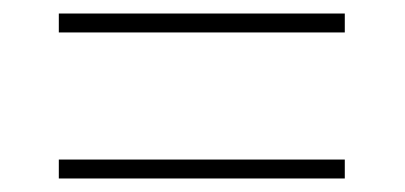

<svg xmlns="http://www.w3.org/2000/svg" viewBox="-20 -499 599 284"><path d="M67 -451V-479H490V-451ZM67 -235V-263H490V-235Z"/></svg>

Font: Noto Rashi Hebrew Thin
Style: Regular
Weight: 250
Version: Version 1.006